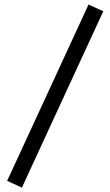

<svg xmlns="http://www.w3.org/2000/svg" viewBox="-20 -768 497 864"><path d="M78.6 76.2 12.2 45.9 378.4 -747.6 444.8 -717.3Z"/></svg>

Font: Eligible
Style: Regular
Weight: 500
Version: Version 1.1